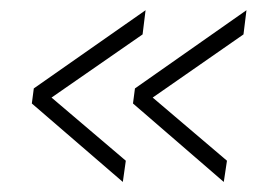

<svg xmlns="http://www.w3.org/2000/svg" viewBox="-20 -530 540 380"><path d="M268.1 -509.8 262.2 -461.9 82 -336.9 229 -211.9 223.1 -169.9 43 -325.2 46.9 -355ZM467.8 -509.8 461.9 -461.9 282.2 -336.9 429.2 -211.9 422.9 -169.9 243.2 -325.2 247.1 -355Z"/></svg>

Font: Cooper Hewitt
Style: Light Italic
Weight: 704
Designer: Village Type and Design LLC
Foundry: Cooper Hewitt Smithsonian Design Museum
Version: 1.000